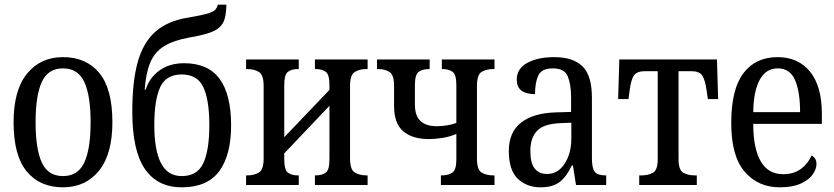

<svg xmlns="http://www.w3.org/2000/svg" viewBox="-20 -790 3563 820"><path d="M249 10Q150 10 94 -58Q38 -126 38 -268Q38 -405 95.5 -475.5Q153 -546 249 -546Q348 -546 404 -478.5Q460 -411 460 -268Q460 -131 402.5 -60.5Q345 10 249 10ZM249 -38Q313 -38 340 -96Q367 -154 367 -268Q367 -382 340 -440Q313 -498 249 -498Q185 -498 158.5 -440Q132 -382 132 -268Q132 -154 158.5 -96Q185 -38 249 -38Z M756 10Q653 10 599 -68Q545 -146 545 -314Q545 -443 568.5 -526Q592 -609 643.5 -654.5Q695 -700 779 -714Q832 -723 859 -730Q886 -737 896.5 -746Q907 -755 910 -770H947Q946 -733 939.5 -710Q933 -687 916.5 -672.5Q900 -658 868.5 -648Q837 -638 785 -629Q720 -617 680.5 -592.5Q641 -568 622 -523.5Q603 -479 598 -407H602Q618 -458 661 -489Q704 -520 766 -520Q869 -520 918 -453Q967 -386 967 -255Q967 -127 916 -58.5Q865 10 756 10ZM756 -38Q823 -38 848.5 -93.5Q874 -149 874 -255Q874 -363 848.5 -417.5Q823 -472 756 -472Q689 -472 664 -417.5Q639 -363 639 -255Q639 -149 667.5 -93.5Q696 -38 756 -38Z M1031 0V-41H1037Q1066 -41 1086 -53.5Q1106 -66 1106 -113V-423Q1106 -470 1086 -482.5Q1066 -495 1037 -495H1031V-536H1256V-495H1251Q1226 -495 1210 -483.5Q1194 -472 1194 -427V-204L1387 -406V-427Q1387 -472 1371 -483.5Q1355 -495 1329 -495H1325V-536H1550V-495H1544Q1515 -495 1495 -482.5Q1475 -470 1475 -423V-113Q1475 -66 1495 -53.5Q1515 -41 1544 -41H1550V0H1325V-41H1329Q1355 -41 1371 -52.5Q1387 -64 1387 -109V-338L1194 -135V-109Q1194 -64 1210 -52.5Q1226 -41 1251 -41H1256V0Z M1863 0V-41H1867Q1894 -41 1911.5 -52.5Q1929 -64 1929 -109V-218Q1901 -206 1869.5 -201Q1838 -196 1812 -196Q1741 -196 1702 -229.5Q1663 -263 1663 -337V-423Q1663 -470 1643.5 -482.5Q1624 -495 1596 -495H1590V-536H1815V-495H1811Q1785 -495 1768.5 -483.5Q1752 -472 1752 -427V-344Q1752 -295 1776 -273Q1800 -251 1845 -251Q1867 -251 1889 -254.5Q1911 -258 1929 -265V-427Q1929 -472 1912.5 -483.5Q1896 -495 1871 -495H1867V-536H2092V-495H2086Q2057 -495 2037 -483Q2017 -471 2017 -423V-113Q2017 -65 2037 -53Q2057 -41 2086 -41H2092V0Z M2288 10Q2230 10 2191.5 -26.5Q2153 -63 2153 -145Q2153 -225 2205 -266Q2257 -307 2353 -310L2419 -312V-373Q2419 -429 2405 -463.5Q2391 -498 2341 -498Q2293 -498 2279 -467.5Q2265 -437 2265 -388Q2187 -388 2187 -450Q2187 -497 2232 -521.5Q2277 -546 2347 -546Q2427 -546 2467.5 -507Q2508 -468 2508 -372V-113Q2508 -71 2520.5 -56Q2533 -41 2564 -41H2569V0H2440L2427 -83H2422Q2400 -36 2370.5 -13Q2341 10 2288 10ZM2316 -47Q2363 -47 2391.5 -91Q2420 -135 2420 -198V-266L2372 -264Q2302 -261 2273.5 -231Q2245 -201 2245 -145Q2245 -94 2263.5 -70.5Q2282 -47 2316 -47Z M2710 0V-41H2721Q2749 -41 2769 -52.5Q2789 -64 2789 -110V-486H2734Q2701 -486 2688 -468.5Q2675 -451 2669 -403L2664 -367H2620L2625 -536H3042L3047 -367H3003L2998 -403Q2991 -451 2978.5 -468.5Q2966 -486 2933 -486H2878V-110Q2878 -64 2898 -52.5Q2918 -41 2946 -41H2956V0Z M3310 10Q3218 10 3160.5 -56.5Q3103 -123 3103 -264Q3103 -409 3155 -477.5Q3207 -546 3301 -546Q3389 -546 3439.5 -484Q3490 -422 3490 -304V-261H3197Q3197 -156 3229 -101Q3261 -46 3324 -46Q3370 -46 3400.5 -68.5Q3431 -91 3446 -126Q3456 -121 3461.5 -112Q3467 -103 3467 -89Q3467 -68 3451 -45Q3435 -22 3400 -6Q3365 10 3310 10ZM3397 -311Q3397 -400 3375 -449Q3353 -498 3302 -498Q3251 -498 3224.5 -449Q3198 -400 3197 -311Z"/></svg>

Font: Noto Serif Condensed
Style: Regular
Weight: 400
Width: 3
Designer: Monotype Design Team
Foundry: Monotype Imaging Inc.
Version: Version 2.013; ttfautohint (v1.8.4.7-5d5b)